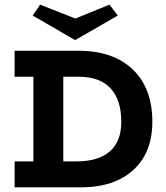

<svg xmlns="http://www.w3.org/2000/svg" viewBox="-20 -808 717 828"><path d="M319 -589Q469 -589 553 -508Q637 -427 637 -283Q637 -150 555 -75Q473 0 327 0H43V-112H124V-477H43V-589ZM309 -112Q404 -112 453.5 -155Q503 -198 503 -282Q503 -378 456.5 -427.5Q410 -477 319 -477H253V-112ZM304 -635 121 -741 153 -788 305 -728 452 -788 488 -741Z"/></svg>

Font: Podkova ExtraBold
Style: Regular
Weight: 800
Designer: Ilya Yudin
Foundry: Cyreal (www.cyreal.org)
Version: Version 2.103